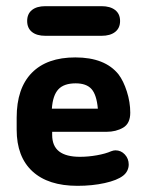

<svg xmlns="http://www.w3.org/2000/svg" viewBox="-20 -591 474 622"><path d="M149 -164H325Q356 -164 379 -177.5Q402 -191 402 -226Q402 -260 391 -294.5Q380 -329 364 -350Q320 -405 224 -405Q132 -405 83 -355Q34 -305 34 -210V-171Q34 -83 85 -36Q136 11 231 11Q279 11 319.5 2Q360 -7 379 -22Q388 -29 392.5 -38.5Q397 -48 397 -58Q397 -77 384.5 -90.5Q372 -104 354 -104Q348 -104 340 -101Q322 -93 294 -88Q266 -83 239 -83Q194 -83 171.5 -100.5Q149 -118 149 -154ZM297 -239H148Q151 -282 169 -301.5Q187 -321 225 -321Q260 -321 276.5 -302.5Q293 -284 297 -239ZM127 -571Q99 -571 83.5 -558.5Q68 -546 68 -523Q68 -500 83.5 -487.5Q99 -475 127 -475H309Q337 -475 353 -487.5Q369 -500 369 -523Q369 -546 353 -558.5Q337 -571 309 -571Z"/></svg>

Font: Beiruti
Style: Bold
Weight: 700
Designer: Arlette Boutros
Foundry: Boutros
Version: Version 1.41